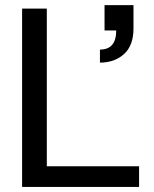

<svg xmlns="http://www.w3.org/2000/svg" viewBox="-20 -735 605 755"><path d="M66.9 0V-701.2H164.1V-81.1H526.9V0ZM437 -615.2H391.1V-714.8H504.9V-623Q504.9 -556.2 467.8 -522.5Q430.7 -488.8 373 -488.8V-540Q437 -540 437 -615.2Z"/></svg>

Font: LT Superior Med
Style: Regular
Weight: 500
Designer: Daniel Lyons
Foundry: LyonsType
Version: Version 1.000